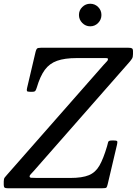

<svg xmlns="http://www.w3.org/2000/svg" viewBox="-65 -1005 730 1025"><path d="M-45 -18V-36.5Q-45 -51 -39.5 -57.8Q-34 -64.5 -27 -72.5L489 -659.5Q499.5 -671.5 505.5 -677.2Q511.5 -683 511.5 -689Q511.5 -694.5 504 -694.8Q496.5 -695 474 -695H345Q280.5 -695 239.8 -680.5Q199 -666 174 -631.8Q149 -597.5 131.5 -538Q128 -526.5 124.2 -520.8Q120.5 -515 107.5 -515H95Q80.5 -515 78.8 -519.5Q77 -524 79.5 -535L125 -728.5Q128 -741 132.5 -745.5Q137 -750 153 -750H621.5Q634 -750 639.5 -746.8Q645 -743.5 645 -731.5V-716.5Q645 -700.5 640.2 -692.8Q635.5 -685 627 -675L115 -92Q104.5 -80 98.8 -74.5Q93 -69 93 -63Q93 -57 101.5 -56Q110 -55 134 -55H310Q374 -55 409.5 -69.8Q445 -84.5 466 -121.2Q487 -158 506.5 -224Q510.5 -236.5 512.2 -245.8Q514 -255 531.5 -255H542.5Q560 -255 561.2 -249.8Q562.5 -244.5 559.5 -232L510 -22Q506.5 -7 503 -3.5Q499.5 0 480.5 0H-23Q-36 0 -40.5 -3.5Q-45 -7 -45 -18ZM416.5 -864.5Q392 -864.5 374.2 -882.5Q356.5 -900.5 356.5 -925Q356.5 -950 374.2 -967.5Q392 -985 416.5 -985Q441.5 -985 459 -967.5Q476.5 -950 476.5 -925Q476.5 -900.5 459 -882.5Q441.5 -864.5 416.5 -864.5Z"/></svg>

Font: Besley* Narrow
Style: Italic
Weight: 400
Width: 4
Italic angle: -13°
Designer: Owen Earl
Foundry: indestructible type*
Version: Version 3.000; ttfautohint (v1.8.3)